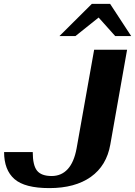

<svg xmlns="http://www.w3.org/2000/svg" viewBox="-20 -955 693 985"><path d="M1 -175H148Q148 -107 170 -79.5Q192 -52 245 -52Q295 -52 327.5 -87.5Q360 -123 373 -194L463 -700H632L546 -214Q527 -105 446 -47.5Q365 10 233 10Q107 10 54 -36.5Q1 -83 1 -175ZM451 -935H545L653 -770H571L486 -865L367 -770H285Z"/></svg>

Font: Fahkwang
Style: Bold Italic
Weight: 700
Italic angle: -10°
Designer: Suppakit Chalermlarp | Katatrad Co.,Ltd.
Foundry: Cadson Demak Co.,Ltd.
Version: Version 1.000; ttfautohint (v1.6)